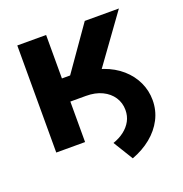

<svg xmlns="http://www.w3.org/2000/svg" viewBox="-125 -653 870 914"><g transform="rotate(-20 309.5 -195.5)"><path d="M133.3 -205.1V-315.9H289.6Q356 -315.9 408.9 -297.1Q461.9 -278.3 499.8 -245.1Q537.6 -211.9 557.6 -168.9Q577.6 -126 577.6 -78.1Q577.6 -26.4 554.7 18.1Q531.7 62.5 490.5 96.2Q449.2 129.9 394 150.4L332.5 50.3Q365.2 39.1 389.2 20.5Q413.1 2 426.5 -22.7Q439.9 -47.4 439.9 -78.1Q439.9 -114.3 420.9 -143.1Q401.9 -171.9 367.4 -188.5Q333 -205.1 285.6 -205.1ZM61 0V-542.5H207V-322.3H248.5L402.8 -542.5H575.7L332 -205.1H207V0Z"/></g></svg>

Font: Inter 16pt
Style: Bold
Weight: 700
Version: Version 4.001;git-66647c0bb